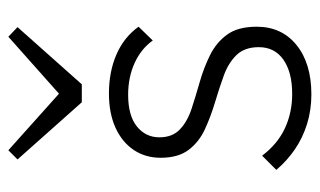

<svg xmlns="http://www.w3.org/2000/svg" viewBox="-173 -583 766 460"><g transform="rotate(-90 210.0 -353.0)"><path d="M214 10Q176 10 142.5 -0.5Q109 -11 81.5 -30Q54 -49 33 -74L67 -108Q95 -71 132.5 -53.5Q170 -36 215 -36Q267 -36 297 -57Q327 -78 327 -116Q327 -150 308 -169.5Q289 -189 258.5 -200Q228 -211 194.5 -221Q161 -231 130.5 -245Q100 -259 81 -284Q62 -309 62 -351Q62 -388 81 -416Q100 -444 134.5 -459.5Q169 -475 216 -475Q268 -475 309.5 -457Q351 -439 376 -404L343 -370Q323 -398 289 -413.5Q255 -429 213 -429Q163 -429 137 -408Q111 -387 111 -354Q111 -323 130 -305Q149 -287 179.5 -277Q210 -267 243.5 -257.5Q277 -248 307.5 -233Q338 -218 357 -192Q376 -166 376 -121Q376 -61 332 -25.5Q288 10 214 10ZM352 -716 375 -694 238 -540H195L58 -694L80 -716L233 -579L199 -580Z"/></g></svg>

Font: Outfit Thin ExtraLight
Style: Regular
Weight: 250
Version: Version 1.100;gftools[0.9.27]